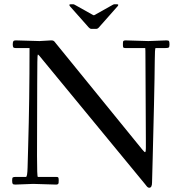

<svg xmlns="http://www.w3.org/2000/svg" viewBox="-20 -862 854 903"><path d="M312 -829.1Q306.2 -835 306.2 -838.5Q306.2 -842 313 -842H325.2Q327.9 -842 338.1 -835.9L418.2 -791Q421.1 -789.6 424.1 -791L504.2 -835.9Q514.4 -842 517.1 -842H529.1Q536.1 -842 536.1 -839.2Q536.1 -836.4 535 -834.8Q533.9 -833.3 532.3 -831.7Q530.8 -830.1 530 -829.1L451.2 -740Q449.5 -738 447 -735.2Q444.6 -732.4 443.6 -731.4Q438.2 -726.1 433.1 -726.1H409.2Q402.1 -726.1 391.1 -740ZM136 2.9 52 6.1Q42 6.1 39.6 2.3Q37.1 -1.5 37.1 -13.3Q37.1 -25.1 40.3 -27.6Q43.5 -30 55.9 -30H102.1Q108.6 -30 109.7 -73.6Q110.8 -117.2 112.5 -175.3Q118.9 -391.1 118.9 -636H54Q45.4 -636 42.7 -639.4Q40 -642.8 40 -653.3Q40 -663.8 42.7 -668Q45.4 -672.1 54 -672.1Q54 -672.1 166 -668.9L220.9 -672.1Q225.3 -672.1 227.3 -671.5Q229.2 -670.9 230.2 -670.7Q231.2 -670.4 232.4 -669.4Q233.6 -668.5 234.4 -668Q235.1 -667.5 236.5 -666Q237.8 -664.6 238.3 -663.8Q238.8 -663.1 240.5 -661Q242.2 -658.9 242.9 -658L648.9 -158.9Q660.6 -144.3 663.1 -146.7Q666 -149.7 666 -165V-207L664.1 -583Q664.1 -636 663.1 -636H570.1Q561.8 -636 559.9 -639Q558.1 -642.1 558.1 -649.9Q558.1 -657.7 558.2 -660Q558.3 -662.4 558.8 -665.4Q559.3 -668.5 560.5 -669.4Q563.7 -672.1 570.1 -672.1L678 -668.9L762.9 -672.1Q772.9 -672.1 775 -668.3Q777.1 -664.6 777.1 -652.7Q777.1 -640.9 773.4 -638.4Q769.8 -636 757.1 -636H711.9Q708 -636 707.8 -573.9Q707.5 -511.7 704.3 -370.6Q701.2 -229.5 698.1 -117.6Q695.1 -5.6 695.1 -3.9Q695.1 21 681.9 21Q675.5 21 669.4 13.2Q663.3 5.4 662.1 3.9Q169.9 -594 164.8 -600Q159.7 -606 157.7 -605Q155 -603.3 155 -471.9L154.1 -128.9Q154.1 -30 158 -30H243.9Q252.2 -30 254.2 -27Q256.1 -23.9 256.1 -14.5Q256.1 -5.1 255.6 -1.7Q254.4 6.1 243.9 6.1Z"/></svg>

Font: Fanwood Text
Style: Regular
Weight: 400
Version: Version 1.1001